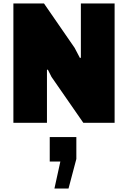

<svg xmlns="http://www.w3.org/2000/svg" viewBox="-20 -706 736 1104"><path d="M409 -431 440 -372 445 -375V-686H639V0H459L276 -264L255 -306L250 -304V0H57V-686H233ZM327 223H266V82H419V208L374 378H293Z"/></svg>

Font: Chivo Black
Style: Regular
Weight: 900
Designer: Hector Gatti
Foundry: Omnibus-Type
Version: Version 1.007